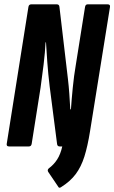

<svg xmlns="http://www.w3.org/2000/svg" viewBox="-20 -675 527 885"><path d="M261 188Q252 194 248 185L202 117Q197 108 205 101Q228 84 243.5 60Q259 36 267 0H255Q244 0 243 -12L209 -276Q202 -334 198 -389Q194 -444 192 -480H190Q188 -436 181 -377.5Q174 -319 167 -271L126 -12Q124 0 113 0H22Q9 0 11 -12L111 -643Q113 -655 124 -655H242Q253 -655 254 -643L293 -312Q297 -278 299.5 -243Q302 -208 304 -171H307Q310 -216 315.5 -271.5Q321 -327 329 -373L372 -643Q374 -655 384 -655H476Q489 -655 487 -643L395 -70Q384 -1 369 46.5Q354 94 329 127.5Q304 161 261 188Z"/></svg>

Font: Sofia Sans Extra Condensed ExtraBold
Style: Italic
Weight: 800
Italic angle: -9°
Designer: Botio Nikoltchev, Ani Petrova
Foundry: lettersoup
Version: Version 4.101; ttfautohint (v1.8.4.7-5d5b)